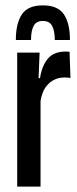

<svg xmlns="http://www.w3.org/2000/svg" viewBox="-20 -695 288 715"><path d="M130 -311 108.5 -404H129Q136 -450 158.2 -476.5Q180.5 -503 224.5 -503Q228.5 -503 231.8 -502.8Q235 -502.5 239 -502L242.5 -404.5Q238.5 -405.5 233 -406Q227.5 -406.5 220.5 -406.5Q185 -406.5 160.2 -382.5Q135.5 -358.5 130 -311ZM44 0V-499H127.5L122.5 -377L131 -360.5V0ZM139.5 -675Q195.5 -675 218 -641.5Q240.5 -608 240.5 -546H184Q184 -580 174.2 -598.5Q164.5 -617 139.5 -617Q115 -617 105.2 -598.5Q95.5 -580 95.5 -546H39Q39 -608 61.5 -641.5Q84 -675 139.5 -675Z"/></svg>

Font: Anek Latin Condensed Medium
Style: Regular
Weight: 500
Width: 3
Designer: Yesha Goshar
Foundry: Ek Type
Version: Version 1.003